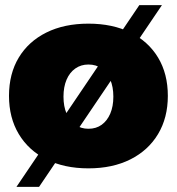

<svg xmlns="http://www.w3.org/2000/svg" viewBox="-20 -647 688 747"><path d="M324 -555Q418 -555 487.5 -520.5Q557 -486 595 -423Q633 -360 633 -274Q633 -189 595 -125.5Q557 -62 487.5 -27Q418 8 324 8Q230 8 160.5 -27Q91 -62 53 -125.5Q15 -189 15 -274Q15 -360 53 -423Q91 -486 160.5 -520.5Q230 -555 324 -555ZM324 -396Q295 -396 273 -380.5Q251 -365 239 -337Q227 -309 227 -271Q227 -233 239 -205Q251 -177 273 -161.5Q295 -146 324 -146Q354 -146 375.5 -161.5Q397 -177 409 -205Q421 -233 421 -271Q421 -309 409 -337Q397 -365 375.5 -380.5Q354 -396 324 -396ZM522 -627H610L132 80H44Z"/></svg>

Font: Alexandria Black
Style: Regular
Weight: 900
Designer: Mohamed Gaber
Foundry: Kief Type Foundry
Version: Version 5.100